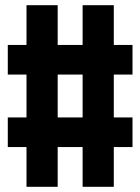

<svg xmlns="http://www.w3.org/2000/svg" viewBox="-20 -737 540 739"><path d="M82 -18V-171H10V-285H82V-450H10V-564H82V-717H202V-564H298V-717H418V-564H490V-450H418V-285H490V-171H418V-18H298V-171H202V-18ZM298 -285V-450H202V-285Z"/></svg>

Font: Iosevka Curly Slab Heavy
Style: Regular
Weight: 900
Monospace: yes
Designer: Belleve Invis
Foundry: Belleve Invis
Version: Version 22.1.2; ttfautohint (v1.8.4)